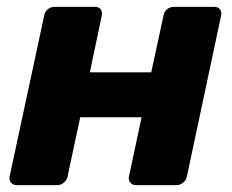

<svg xmlns="http://www.w3.org/2000/svg" viewBox="-20 -540 678 560"><path d="M29 0Q18 0 12 -7.5Q6 -15 8 -25L109 -495Q111 -506 119.5 -513Q128 -520 139 -520H257Q268 -520 273.5 -513Q279 -506 277 -495L242 -329H421L457 -495Q459 -506 467.5 -513Q476 -520 487 -520H605Q616 -520 621.5 -513Q627 -506 625 -495L525 -25Q523 -15 514.5 -7.5Q506 0 495 0H377Q366 0 360 -7.5Q354 -15 356 -25L393 -198H214L177 -25Q175 -15 166.5 -7.5Q158 0 147 0Z"/></svg>

Font: Rubik Light
Style: Bold Italic
Weight: 700
Italic angle: -12°
Version: Version 2.104